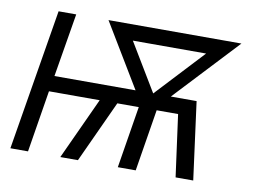

<svg xmlns="http://www.w3.org/2000/svg" viewBox="-62 -609 924 697"><g transform="rotate(10 400.0 -260.0)"><path d="M15 0 101 -520H166L127 -286H426L285 -520H775L556 -286H651L689 0H624L593 -228H514L477 0H411L448 -228H369L264 0H199L304 -228H117L80 0ZM491 -286 655 -462H385Z"/></g></svg>

Font: Iosevka Aile Light Oblique
Style: Regular
Weight: 300
Italic angle: -9°
Designer: Belleve Invis
Foundry: Belleve Invis
Version: Version 31.1.0; ttfautohint (v1.8.4)